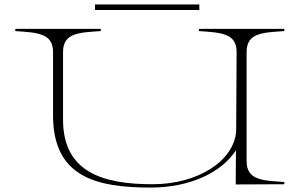

<svg xmlns="http://www.w3.org/2000/svg" viewBox="-20 -830 1355 865"><path d="M1261 -690V-700H876V-690C972 -683 1046 -682 1046 -596L1044 -239C1034 -105 872 0 667 0C442 0 264 -55 264 -291V-596C264 -684 340 -683 434 -690V-700H49V-690C145 -683 219 -682 219 -596V-310C219 -31 416 15 659 15C838 15 979 -54 1043 -153L1042 1L1261 0V-10C1167 -17 1091 -16 1091 -104V-596C1091 -684 1167 -683 1261 -690ZM408 -810V-785H878V-810Z"/></svg>

Font: Sprat Extended Thin
Style: Regular
Weight: 100
Width: 9
Designer: Ethan Nakache
Foundry: Collletttivo
Version: Version 2.000;Glyphs 3.2 (3217)